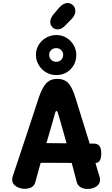

<svg xmlns="http://www.w3.org/2000/svg" viewBox="-20 -1230 737 1261"><path d="M310 -1087Q310 -1098 315.5 -1110.5Q321 -1123 329 -1133L367 -1178Q395 -1210 423 -1210Q445 -1210 460 -1195Q475 -1180 475 -1157Q475 -1132 452 -1107L407 -1061Q383 -1037 359 -1037Q338 -1037 324 -1051.5Q310 -1066 310 -1087ZM216 -870Q216 -905 234 -935Q252 -965 283 -982.5Q314 -1000 351 -1000Q387 -1000 417 -981.5Q447 -963 464 -933Q481 -903 481 -870Q481 -813 443.5 -775Q406 -737 349 -737Q313 -737 282.5 -755Q252 -773 234 -803.5Q216 -834 216 -870ZM303 -871Q303 -851 316 -837.5Q329 -824 349 -824Q369 -824 382 -837Q395 -850 395 -871Q395 -888 382 -901Q369 -914 349 -914Q330 -914 316.5 -901.5Q303 -889 303 -871ZM622 -108 634 -69Q637 -59 637 -50Q637 -21 612.5 -5Q588 11 555 11Q529 11 510 0Q491 -11 485 -31L451 -160L247 -161L212 -34Q206 -11 187.5 -0.5Q169 10 143 10Q110 10 85 -6.5Q60 -23 60 -50Q60 -60 63 -70L178 -416L234 -587Q257 -655 284 -683.5Q311 -712 357 -712Q401 -712 426.5 -686.5Q452 -661 473 -596Q528 -422 569 -287H596Q645 -287 645 -224Q645 -160 608 -160H607ZM417 -289 404 -336 379 -424 369 -459Q363 -481 359 -491Q355 -501 351 -501Q346 -501 343 -492Q340 -483 334 -460L326 -431L285 -290Z"/></svg>

Font: Mali
Style: Bold
Weight: 700
Designer: Kitiyaporn Chalermlarp | Katatrad Aksorn Co.,Ltd.
Foundry: Cadson Demak Co.,Ltd.
Version: Version 1.000; ttfautohint (v1.6)